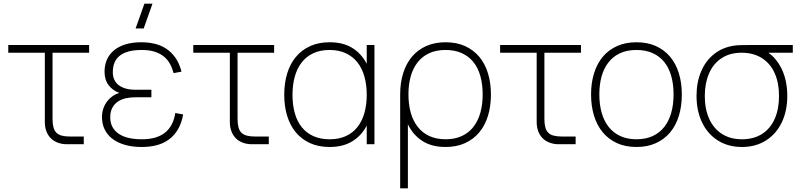

<svg xmlns="http://www.w3.org/2000/svg" viewBox="-20 -785 4355 1045"><path d="M25 -540H465V-498H266V-138Q266 -111 270.8 -92.8Q275.5 -74.5 286.5 -63.2Q297.5 -52 315.5 -47Q333.5 -42 360 -42H436V0H344.5Q317 0 294.5 -8.5Q272 -17 256.5 -32.5Q241 -48 232.5 -70.5Q224 -93 224 -120.5V-498H25Z M762 -630H718L766 -765H810ZM751 15Q699.5 15 659.2 3.2Q619 -8.5 591.2 -30Q563.5 -51.5 549.2 -81.5Q535 -111.5 535 -148Q535 -173.5 542.8 -195.2Q550.5 -217 563.5 -233.8Q576.5 -250.5 593.5 -262.2Q610.5 -274 629 -279.5Q594 -292 571.5 -321Q549 -350 549 -395Q549 -431.5 562.2 -461Q575.5 -490.5 601 -511.5Q626.5 -532.5 663.8 -543.8Q701 -555 749 -555Q786 -555 820.2 -547.2Q854.5 -539.5 883.2 -521Q912 -502.5 934 -471.8Q956 -441 968 -395L925 -387Q917.5 -414.5 905 -437.5Q892.5 -460.5 872 -477.2Q851.5 -494 822 -503.5Q792.5 -513 751 -513Q708.5 -513 678.5 -504.5Q648.5 -496 629.8 -480.2Q611 -464.5 602.5 -442.2Q594 -420 594 -392Q594 -368 602.8 -350Q611.5 -332 627.8 -320.2Q644 -308.5 666.5 -302.5Q689 -296.5 716 -296.5H804V-255.5H716Q688 -255.5 663.2 -249.8Q638.5 -244 620 -231Q601.5 -218 590.8 -197.2Q580 -176.5 580 -146Q580 -90.5 623.5 -58.8Q667 -27 753 -27Q794.5 -27 826 -36.5Q857.5 -46 879.8 -64.5Q902 -83 915.5 -109.5Q929 -136 934 -170L977 -162Q968 -113 947.5 -79.2Q927 -45.5 897.5 -24.5Q868 -3.5 831 5.8Q794 15 751 15Z M1032 -540H1472V-498H1273V-138Q1273 -111 1277.8 -92.8Q1282.5 -74.5 1293.5 -63.2Q1304.5 -52 1322.5 -47Q1340.5 -42 1367 -42H1443V0H1351.5Q1324 0 1301.5 -8.5Q1279 -17 1263.5 -32.5Q1248 -48 1239.5 -70.5Q1231 -93 1231 -120.5V-498H1032Z M2018 -540V0H1976V-101.5Q1947.5 -46.5 1897.2 -15.8Q1847 15 1774 15Q1713.5 15 1667.5 -6Q1621.5 -27 1590.2 -64.5Q1559 -102 1543 -154.2Q1527 -206.5 1527 -269Q1527 -333 1543.2 -385.8Q1559.5 -438.5 1591 -476Q1622.5 -513.5 1668.5 -534.2Q1714.5 -555 1774 -555Q1848 -555 1898 -523.8Q1948 -492.5 1976 -437.5V-540ZM1774 -513Q1723 -513 1685 -495.2Q1647 -477.5 1622 -445.2Q1597 -413 1584.5 -368.2Q1572 -323.5 1572 -269Q1572 -214 1584.5 -169.2Q1597 -124.5 1622.2 -93Q1647.5 -61.5 1685.5 -44.2Q1723.5 -27 1774 -27Q1825.5 -27 1863.5 -44.8Q1901.5 -62.5 1926.5 -94.8Q1951.5 -127 1963.8 -171.5Q1976 -216 1976 -269Q1976 -324 1963.2 -369Q1950.5 -414 1925 -446Q1899.5 -478 1861.8 -495.5Q1824 -513 1774 -513Z M2158 240V-271Q2158 -335 2174.5 -387.2Q2191 -439.5 2222.5 -476.8Q2254 -514 2300 -534.5Q2346 -555 2405 -555Q2465.5 -555 2511.5 -534Q2557.5 -513 2588.8 -475.5Q2620 -438 2636 -385.8Q2652 -333.5 2652 -271Q2652 -207 2635.8 -154.2Q2619.5 -101.5 2588 -64Q2556.5 -26.5 2510.5 -5.8Q2464.5 15 2405 15Q2329.5 15 2278.5 -18Q2227.5 -51 2200 -108.5V240ZM2405 -27Q2456 -27 2494 -44.8Q2532 -62.5 2557 -94.8Q2582 -127 2594.5 -171.8Q2607 -216.5 2607 -271Q2607 -326 2594.5 -370.8Q2582 -415.5 2556.8 -447Q2531.5 -478.5 2493.5 -495.8Q2455.5 -513 2405 -513Q2353.5 -513 2315.5 -495.2Q2277.5 -477.5 2252.5 -445.2Q2227.5 -413 2215.2 -368.8Q2203 -324.5 2203 -271Q2203 -216 2215.8 -171Q2228.5 -126 2254 -94Q2279.5 -62 2317.2 -44.5Q2355 -27 2405 -27Z M2702 -540H3142V-498H2943V-138Q2943 -111 2947.8 -92.8Q2952.5 -74.5 2963.5 -63.2Q2974.5 -52 2992.5 -47Q3010.5 -42 3037 -42H3113V0H3021.5Q2994 0 2971.5 -8.5Q2949 -17 2933.5 -32.5Q2918 -48 2909.5 -70.5Q2901 -93 2901 -120.5V-498H2702Z M3444 15Q3384 15 3338 -6Q3292 -27 3260.5 -65Q3229 -103 3213 -155.5Q3197 -208 3197 -271Q3197 -335 3213.5 -387.2Q3230 -439.5 3261.5 -476.8Q3293 -514 3339 -534.5Q3385 -555 3444 -555Q3504.5 -555 3550.5 -534Q3596.5 -513 3627.8 -475.5Q3659 -438 3675 -385.8Q3691 -333.5 3691 -271Q3691 -207 3674.8 -154.2Q3658.5 -101.5 3627 -64Q3595.5 -26.5 3549.5 -5.8Q3503.5 15 3444 15ZM3444 -27Q3495 -27 3533 -44.8Q3571 -62.5 3596 -94.8Q3621 -127 3633.5 -171.8Q3646 -216.5 3646 -271Q3646 -326 3633.5 -370.8Q3621 -415.5 3595.8 -447Q3570.5 -478.5 3532.5 -495.8Q3494.5 -513 3444 -513Q3392.5 -513 3354.5 -495.2Q3316.5 -477.5 3291.5 -445.2Q3266.5 -413 3254.2 -368.8Q3242 -324.5 3242 -271Q3242 -216 3254.8 -171Q3267.5 -126 3293 -94Q3318.5 -62 3356.2 -44.5Q3394 -27 3444 -27Z M4018 15Q3943.5 15 3887.5 -20.2Q3831.5 -55.5 3801.2 -118.5Q3771 -181.5 3771 -263Q3771 -337.5 3796 -396.2Q3821 -455 3867.5 -491.5Q3914 -528 3978 -537Q3994 -539 4016.2 -539.5Q4038.5 -540 4058 -540H4295V-498H4162Q4204.5 -468.5 4231.5 -416Q4265 -349.5 4265 -263Q4265 -181.5 4234.8 -118.5Q4204.5 -55.5 4148.5 -20.2Q4092.5 15 4018 15ZM4018 -27Q4082.5 -27 4128 -56.2Q4173.5 -85.5 4196.8 -138.8Q4220 -192 4220 -263Q4220 -333 4196.8 -385.8Q4173.5 -438.5 4128 -468Q4082.5 -497.5 4018 -498Q4017 -498 4016 -498Q3952.5 -498 3907.2 -468.2Q3862 -438.5 3839 -385Q3816 -331.5 3816 -263Q3816 -191.5 3840 -138.2Q3864 -85 3909.5 -56Q3955 -27 4018 -27Z"/></svg>

Font: Vela Sans ExtLt
Style: Regular
Weight: 200
Designer: Principal design: Mikhail Sharanda - project Manrope.
Design modification: Ravid Balaliev
Foundry: Mikhail Sharanda
Version: Version 1.001